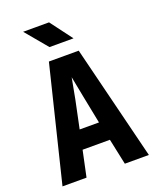

<svg xmlns="http://www.w3.org/2000/svg" viewBox="-170 -1050 940 1149"><g transform="rotate(-20 300.0 -475.0)"><path d="M237 -810H390L285 -950H120ZM25 0H178L213 -165H387L422 0H575L394 -730H204ZM238 -285 275 -462C285 -512 295 -567 300 -595C305 -567 316 -512 326 -461L361 -285Z"/></g></svg>

Font: JetBrains Mono ExtraBold
Style: Regular
Weight: 800
Monospace: yes
Designer: Philipp Nurullin, Konstantin Bulenkov
Foundry: JetBrains
Version: Version 2.305